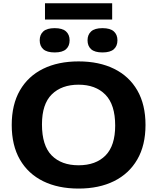

<svg xmlns="http://www.w3.org/2000/svg" viewBox="-20 -1116 938 1146"><path d="M449 9.5Q327 9.5 237.5 -34.5Q148 -78.5 99 -163.2Q50 -248 50 -370Q50 -492 99 -576.8Q148 -661.5 237.5 -705.5Q327 -749.5 449 -749.5Q571.5 -749.5 661.2 -705.2Q751 -661 799.8 -576.2Q848.5 -491.5 848.5 -370Q848.5 -248.5 799.2 -163.8Q750 -79 660.5 -34.8Q571 9.5 449 9.5ZM449 -129.5Q552 -129.5 609.8 -188Q667.5 -246.5 667.5 -366.5Q667.5 -491.5 609 -551Q550.5 -610.5 449 -610.5Q348 -610.5 289.2 -552.8Q230.5 -495 230.5 -373.5Q230.5 -247 288.5 -188.2Q346.5 -129.5 449 -129.5ZM591.5 -803Q545.5 -803 524 -822.2Q502.5 -841.5 502.5 -875.5Q502.5 -909 524 -928.5Q545.5 -948 591.5 -948Q638 -948 659.5 -928.5Q681 -909 681 -875.5Q681 -841.5 659.5 -822.2Q638 -803 591.5 -803ZM306.5 -803Q260 -803 238.5 -822.2Q217 -841.5 217 -875.5Q217 -909 238.5 -928.5Q260 -948 306.5 -948Q352.5 -948 374 -928.5Q395.5 -909 395.5 -875.5Q395.5 -841.5 374 -822.2Q352.5 -803 306.5 -803ZM248.5 -999.5V-1096.5H649.5V-999.5Z"/></svg>

Font: Encode Sans Expanded Expanded
Style: Bold
Weight: 700
Width: 7
Designer: Multiple Designers
Foundry: Impallari Type
Version: Version 3.000; ttfautohint (v1.8.3) -l 8 -r 50 -G 200 -x 14 